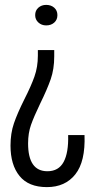

<svg xmlns="http://www.w3.org/2000/svg" viewBox="-20 -550 399 786"><path d="M145 -127Q119 -73 107 -39Q95 -5 95 37Q95 151 174 151Q220 151 240.5 113Q261 75 259 3H326Q330 111 288.5 163.5Q247 216 172 216Q97 216 60 170.5Q23 125 23 46Q23 -4 37 -45Q51 -86 80 -144Q107 -197 121 -236.5Q135 -276 135 -322V-345H202V-319Q202 -267 187.5 -225.5Q173 -184 145 -127ZM215 -488Q215 -469 202 -457.5Q189 -446 169 -446Q150 -446 137 -458Q124 -470 124 -488Q124 -507 137 -518.5Q150 -530 169 -530Q189 -530 202 -518.5Q215 -507 215 -488Z"/></svg>

Font: Mona Sans Condensed
Style: Regular
Weight: 400
Width: 3
Designer: Deni Anggara
Foundry: GitHub
Version: Version 2.000